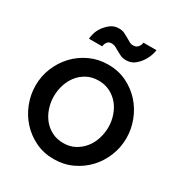

<svg xmlns="http://www.w3.org/2000/svg" viewBox="-217 -1108 1190 1266"><g transform="rotate(30 378.0 -475.0)"><path d="M376 6Q299 6 235.5 -25Q172 -56 126.5 -106.5Q81 -157 56 -222Q31 -287 31 -356Q31 -427 57.5 -491.5Q84 -556 130.5 -605.5Q177 -655 241 -684.5Q305 -714 379 -714Q457 -714 520.5 -683Q584 -652 629.5 -601Q675 -550 699.5 -485Q724 -420 724 -353Q724 -282 698 -217.5Q672 -153 626 -103.5Q580 -54 516 -24Q452 6 376 6ZM171 -354Q171 -309 185 -266Q199 -223 225.5 -190Q252 -157 290.5 -137Q329 -117 378 -117Q428 -117 466.5 -138Q505 -159 531.5 -192.5Q558 -226 571.5 -269Q585 -312 585 -356Q585 -401 570.5 -444Q556 -487 529 -519.5Q502 -552 463.5 -571.5Q425 -591 377 -591Q327 -591 288.5 -570.5Q250 -550 224 -517Q198 -484 184.5 -441.5Q171 -399 171 -354ZM463 -797Q439 -797 421.5 -805Q404 -813 389.5 -821.5Q375 -830 360.5 -838Q346 -846 328 -846Q311 -846 302.5 -839Q294 -832 289.5 -822.5Q285 -813 284 -806L282 -798H182Q182 -811 189 -837.5Q196 -864 213.5 -889.5Q231 -915 257.5 -935.5Q284 -956 321 -956Q345 -956 363 -947.5Q381 -939 396 -930Q411 -921 425 -913Q439 -905 455 -905Q472 -905 482 -912Q492 -919 497.5 -928.5Q503 -938 504.5 -946Q506 -954 506 -955H605Q605 -947 597.5 -921Q590 -895 572.5 -867.5Q555 -840 528.5 -818.5Q502 -797 463 -797Z"/></g></svg>

Font: Rising Sun
Style: Bold
Weight: 700
Designer: Matt McInerney, Pablo Impallari, Rodrigo Fuenzalida (Raleway font), Stephen Hutchings (Greek), Cristiano Sobral (main ch
Foundry: The Rising Sun Project Authors
Version: Version 4.327; ttfautohint (v1.8.4.7-5d5b-dirty)